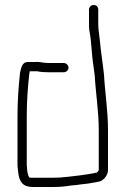

<svg xmlns="http://www.w3.org/2000/svg" viewBox="-20 -747 502 768"><path d="M235 -495H172C153 -495 137 -501 120 -499H91C69 -499 64 -476 60 -455C54 -398 50 -344 50 -282V-93C50 -86 50 -80 51 -74L53 -56C57 -21 71 1 111 1H191C217 1 242 -1 264 -5L286 -7C295 -8 302 -9 308 -10L326 -12C339 -13 346 -16 358 -17L378 -21C395 -26 412 -46 412 -67V-226C412 -304 400 -375 396 -448C391 -495 383 -543 379 -589C377 -612 373 -628 373 -651V-708C373 -719 366 -727 355 -727C344 -727 336 -719 336 -708V-652C336 -643 336 -635 337 -628C342 -601 345 -574 347 -545C349 -510 355 -479 359 -444C363 -372 375 -303 375 -226V-67C375 -65 370 -58 368 -57C347 -52 325 -49 304 -46C267 -42 231 -36 191 -36H111C106 -36 102 -36 98 -37H97C91 -47 88 -64 88 -77C87 -82 87 -88 87 -93V-282C87 -341 91 -396 97 -450L99 -462H129C141 -459 158 -458 172 -458H235C245 -458 254 -466 254 -476C254 -486 245 -495 235 -495Z"/></svg>

Font: Electronic
Style: SeLt
Weight: 300
Version: Version 1.011